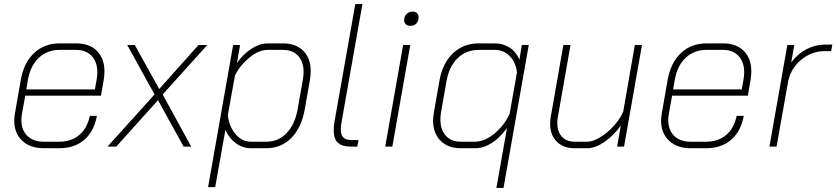

<svg xmlns="http://www.w3.org/2000/svg" viewBox="-20 -720 4108 943"><path d="M50 -127Q50 -143 53 -161L82 -327Q97 -412 147.5 -459.5Q198 -507 273 -507H354Q419 -507 456 -470Q493 -433 493 -370Q493 -352 490 -331L476 -250H104L88 -161Q85 -146 85 -131Q85 -81 114.5 -52.5Q144 -24 195 -24H271Q331 -24 370 -57.5Q409 -91 421 -151H456Q442 -75 394 -33.5Q346 8 271 8H195Q128 8 89 -29Q50 -66 50 -127ZM446 -281 455 -331Q458 -349 458 -365Q458 -416 430 -445.5Q402 -475 354 -475H273Q212 -475 170.5 -436Q129 -397 117 -327L109 -281Z M739 -256 605 -499H642L762 -283L955 -499H998L779 -256L919 0H882L756 -228L551 0H508Z M1125 -499H1159L1144 -411Q1175 -455 1215.5 -481Q1256 -507 1295 -507H1369Q1433 -507 1469.5 -470.5Q1506 -434 1506 -371Q1506 -353 1503 -332L1477 -184Q1461 -93 1411 -42.5Q1361 8 1287 8H1213Q1172 8 1138.5 -16.5Q1105 -41 1087 -82L1037 199H1002ZM1287 -24Q1347 -24 1387.5 -66Q1428 -108 1442 -184L1468 -332Q1471 -350 1471 -367Q1471 -417 1444 -446Q1417 -475 1369 -475H1295Q1250 -475 1203.5 -436Q1157 -397 1134 -349L1099 -155Q1101 -126 1115 -95.5Q1129 -65 1154 -44.5Q1179 -24 1213 -24Z M1619 -79Q1619 -102 1623 -123L1725 -700H1760L1658 -123Q1654 -103 1654 -83Q1654 -56 1667 -44Q1680 -32 1710 -32H1741L1735 0H1704Q1660 0 1639.5 -19Q1619 -38 1619 -79Z M1965 -620Q1965 -639 1976.5 -651Q1988 -663 2007 -663Q2020 -663 2028 -655.5Q2036 -648 2036 -636Q2036 -616 2025 -604.5Q2014 -593 1995 -593Q1982 -593 1973.5 -600.5Q1965 -608 1965 -620ZM1960 -499H1995L1907 0H1872Z M2470 -91Q2435 -43 2395 -17.5Q2355 8 2313 8H2243Q2180 8 2143.5 -29Q2107 -66 2107 -129Q2107 -140 2111 -168L2138 -322Q2153 -409 2204.5 -458Q2256 -507 2332 -507H2410Q2449 -507 2481.5 -487Q2514 -467 2531 -427L2543 -499H2577L2453 203H2418ZM2311 -24Q2360 -24 2408 -63.5Q2456 -103 2483 -161L2519 -364Q2514 -413 2484 -444Q2454 -475 2410 -475H2332Q2270 -475 2228 -434.5Q2186 -394 2173 -322L2146 -168Q2143 -150 2143 -133Q2143 -83 2169.5 -53.5Q2196 -24 2243 -24Z M2682 -112Q2682 -128 2685 -146L2747 -499H2782L2720 -146Q2717 -130 2717 -116Q2717 -74 2739.5 -49Q2762 -24 2802 -24H2864Q2892 -24 2927.5 -45.5Q2963 -67 2994 -101Q3025 -135 3041 -172L3098 -499H3133L3045 0H3011L3029 -103Q2993 -53 2948 -22.5Q2903 8 2865 8H2802Q2747 8 2714.5 -24.5Q2682 -57 2682 -112Z M3227 -127Q3227 -143 3230 -161L3259 -327Q3274 -412 3324.5 -459.5Q3375 -507 3450 -507H3531Q3596 -507 3633 -470Q3670 -433 3670 -370Q3670 -352 3667 -331L3653 -250H3281L3265 -161Q3262 -146 3262 -131Q3262 -81 3291.5 -52.5Q3321 -24 3372 -24H3448Q3508 -24 3547 -57.5Q3586 -91 3598 -151H3633Q3619 -75 3571 -33.5Q3523 8 3448 8H3372Q3305 8 3266 -29Q3227 -66 3227 -127ZM3623 -281 3632 -331Q3635 -349 3635 -365Q3635 -416 3607 -445.5Q3579 -475 3531 -475H3450Q3389 -475 3347.5 -436Q3306 -397 3294 -327L3286 -281Z M3847 -499H3881L3866 -413Q3897 -455 3940.5 -478Q3984 -501 4031 -501H4068L4062 -469H4031Q3966 -469 3914 -425.5Q3862 -382 3850 -315L3794 0H3759Z"/></svg>

Font: Bai Jamjuree ExtraLight
Style: Italic
Weight: 275
Italic angle: -10°
Version: Version 1.000; ttfautohint (v1.6)